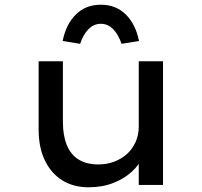

<svg xmlns="http://www.w3.org/2000/svg" viewBox="-20 -785 856 815"><path d="M356 10Q292 10 244.5 -19.5Q197 -49 170.5 -104Q144 -159 144 -235V-525H247V-268Q247 -210 263.5 -169.5Q280 -129 313.5 -108Q347 -87 398 -87Q433 -87 464 -98.5Q495 -110 518.5 -131Q542 -152 555.5 -182Q569 -212 569 -248V-525H672V0H569V-110L587 -122Q574 -89 542 -58.5Q510 -28 462.5 -9Q415 10 356 10ZM320 -599 246 -611Q260 -682 302 -723.5Q344 -765 408 -765Q472 -765 514 -723.5Q556 -682 570 -611L496 -599Q483 -638 460.5 -661Q438 -684 408 -684Q378 -684 355.5 -661Q333 -638 320 -599Z"/></svg>

Font: Lexend Giga
Style: Regular
Weight: 400
Designer: Bonnie Shaver-Troup, Thomas Jockin
Foundry: Lexend
Version: Version 1.007